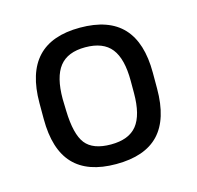

<svg xmlns="http://www.w3.org/2000/svg" viewBox="-69 -465 562 548"><g transform="rotate(-15 211.5 -191.5)"><path d="M44 -215V-168Q44 -78 85.5 -34Q127 10 211 10Q296 10 337.5 -34Q379 -78 379 -168V-215Q379 -304 337.5 -348.5Q296 -393 211 -393Q127 -393 85.5 -348.5Q44 -304 44 -215ZM312 -209V-173Q312 -108 288 -78Q264 -48 211 -48Q158 -48 136 -76Q114 -104 112 -174L111 -209Q111 -274 135 -304.5Q159 -335 211 -335Q264 -335 288 -304.5Q312 -274 312 -209Z"/></g></svg>

Font: Beiruti
Style: Regular
Weight: 400
Version: Version 1.00